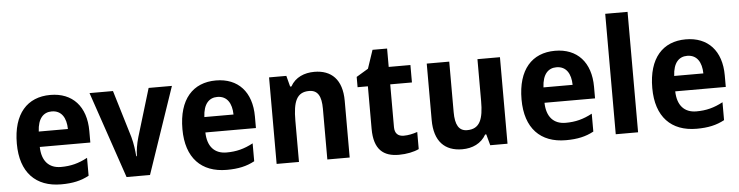

<svg xmlns="http://www.w3.org/2000/svg" viewBox="-47 -1071 4643 1207"><g transform="rotate(-5 2275.0 -468.0)"><path d="M277 -649C132 -649 41 -551 41 -362C41 -180 137 -83 297 -83C370 -83 423 -95 473 -122V-235C417 -205 367 -192 305 -192C229 -192 185 -240 183 -329H502V-402C502 -557 417 -649 277 -649ZM277 -545C339 -545 368 -496 369 -426H185C189 -510 226 -545 277 -545Z M710 -93H858L1044 -639H897L806 -338C793 -294 787 -253 786 -218H782C779 -256 774 -297 762 -341L672 -639H524Z M1322 -649C1177 -649 1086 -551 1086 -362C1086 -180 1182 -83 1342 -83C1415 -83 1468 -95 1518 -122V-235C1462 -205 1412 -192 1350 -192C1274 -192 1230 -240 1228 -329H1547V-402C1547 -557 1462 -649 1322 -649ZM1322 -545C1384 -545 1413 -496 1414 -426H1230C1234 -510 1271 -545 1322 -545Z M1943 -649C1881 -649 1823 -626 1792 -570H1784L1766 -639H1657V-93H1798V-353C1798 -474 1822 -532 1900 -532C1955 -532 1977 -492 1977 -414V-93H2118V-451C2118 -586 2050 -649 1943 -649Z M2469 -200C2433 -200 2412 -219 2412 -259V-529H2549V-639H2412V-755H2320L2281 -639L2206 -594V-529H2271V-261C2271 -129 2331 -83 2428 -83C2477 -83 2524 -93 2555 -108V-216C2525 -206 2498 -200 2469 -200Z M3114 -639H2972V-374C2972 -262 2950 -200 2869 -200C2816 -200 2794 -241 2794 -320V-639H2652V-283C2652 -148 2718 -83 2828 -83C2892 -83 2948 -108 2979 -163H2986L3005 -93H3114Z M3462 -649C3317 -649 3226 -551 3226 -362C3226 -180 3322 -83 3482 -83C3555 -83 3608 -95 3658 -122V-235C3602 -205 3552 -192 3490 -192C3414 -192 3370 -240 3368 -329H3687V-402C3687 -557 3602 -649 3462 -649ZM3462 -545C3524 -545 3553 -496 3554 -426H3370C3374 -510 3411 -545 3462 -545Z M3938 -93V-853H3797V-93Z M4287 -649C4142 -649 4051 -551 4051 -362C4051 -180 4147 -83 4307 -83C4380 -83 4433 -95 4483 -122V-235C4427 -205 4377 -192 4315 -192C4239 -192 4195 -240 4193 -329H4512V-402C4512 -557 4427 -649 4287 -649ZM4287 -545C4349 -545 4378 -496 4379 -426H4195C4199 -510 4236 -545 4287 -545Z"/></g></svg>

Font: Noto Sans Kannada UI SemiCondensed
Style: Bold
Weight: 700
Width: 4
Designer: Jelle Bosma - Monotype Design Team
Foundry: Monotype Imaging Inc.
Version: Version 2.005